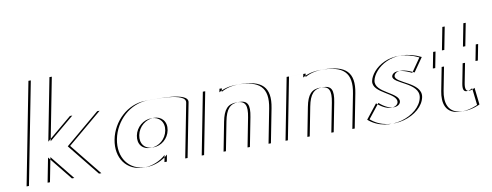

<svg xmlns="http://www.w3.org/2000/svg" viewBox="-69 -1219 4082 1593"><g transform="rotate(-10 1972.0 -422.5)"><path d="M754.7 -513 463.1 -268 679 0H451L285.8 -205L246 0H69L236.2 -860H413.2L310.9 -334L524.7 -513ZM734.7 -513H504.7L290.9 -334L393.2 -860H216.2L49 0H226L265.8 -205L431 0H659L443.1 -268Z M1043.3 -256C1057.1 -327 1119.8 -377 1186.8 -377C1252.8 -377 1296.1 -327 1282.3 -256C1268.7 -186 1208.9 -136 1139.9 -136C1067.9 -136 1029.7 -186 1043.3 -256ZM1493.7 -454 1405.5 0H1230.5L1241.8 -58C1195.6 -16 1127.6 15 1057.6 15C907.6 15 826.1 -106 855.3 -256C884.4 -406 1013.1 -528 1163.1 -528C1232.1 -528 1510.2 -541 1493.7 -454ZM1023.3 -256C1009.7 -186 1047.9 -136 1119.9 -136C1188.9 -136 1248.7 -186 1262.3 -256C1276.1 -327 1232.8 -377 1166.8 -377C1099.8 -377 1037.1 -327 1023.3 -256ZM1473.7 -454C1490.2 -541 1212.1 -528 1143.1 -528C993.1 -528 864.4 -406 835.3 -256C806.1 -106 887.6 15 1037.6 15C1107.6 15 1175.6 -16 1221.8 -58L1210.5 0H1385.5Z M1728.5 0H1544.5L1645.6 -520H1785.6L1779.9 -491C1818.4 -514 1868.1 -528 1933.1 -528C2125.1 -528 2196.7 -459 2163.3 -287L2107.5 0H1930.5L1977.9 -244C1997.6 -345 1979.1 -384 1905.1 -384C1831.1 -384 1795.6 -345 1775.9 -244ZM1708.5 0 1755.9 -244C1775.6 -345 1811.1 -384 1885.1 -384C1959.1 -384 1977.6 -345 1957.9 -244L1910.5 0H2087.5L2143.3 -287C2176.7 -459 2105.1 -528 1913.1 -528C1848.1 -528 1798.4 -514 1759.9 -491L1765.6 -520H1625.6L1524.5 0Z M2434.5 0H2250.5L2351.6 -520H2491.6L2485.9 -491C2524.4 -514 2574.1 -528 2639.1 -528C2831.1 -528 2902.7 -459 2869.3 -287L2813.5 0H2636.5L2683.9 -244C2703.6 -345 2685.1 -384 2611.1 -384C2537.1 -384 2501.6 -345 2481.9 -244ZM2414.5 0 2461.9 -244C2481.6 -345 2517.1 -384 2591.1 -384C2665.1 -384 2683.6 -345 2663.9 -244L2616.5 0H2793.5L2849.3 -287C2882.7 -459 2811.1 -528 2619.1 -528C2554.1 -528 2504.4 -514 2465.9 -491L2471.6 -520H2331.6L2230.5 0Z M3043.5 -175C3145.5 -85 3214.6 -119 3221.2 -153C3236.4 -231 3024.3 -261.4 3044.1 -363C3062.9 -460 3231.5 -602 3464.4 -488L3383.8 -372C3259.9 -434 3219.7 -397 3215 -373C3202.9 -311 3433.5 -283 3409.6 -160C3380.2 -9 3107.6 87 2948 -54ZM3023.5 -175 2928 -54C3087.6 87 3360.2 -9 3389.6 -160C3413.5 -283 3182.9 -311 3195 -373C3199.7 -397 3239.9 -434 3363.8 -372L3444.4 -488C3211.5 -602 3042.9 -460 3024.1 -363C3004.3 -261.4 3216.4 -231 3201.2 -153C3194.6 -119 3125.5 -85 3023.5 -175Z M3658.7 -513 3695.8 -704H3872.8L3835.7 -513H3943.7L3917.5 -378H3809.5L3777.8 -215C3768.5 -167 3776 -144 3804 -144C3827 -144 3851.1 -160 3851.1 -160L3867.3 -17C3867.3 -17 3804.1 15 3731.1 15C3590.1 15 3576.5 -90 3594.2 -181L3632.5 -378H3558.5L3584.7 -513ZM3638.7 -513H3564.7L3538.5 -378H3612.5L3574.2 -181C3556.5 -90 3570.1 15 3711.1 15C3784.1 15 3847.3 -17 3847.3 -17L3831.1 -160C3831.1 -160 3807 -144 3784 -144C3756 -144 3748.5 -167 3757.8 -215L3789.5 -378H3897.5L3923.7 -513H3815.7L3852.8 -704H3675.8Z"/></g></svg>

Font: Hussar Plate
Style: Obl
Weight: 700
Foundry: Cannot Into Space Fonts
Version: Version 0.798247